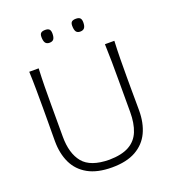

<svg xmlns="http://www.w3.org/2000/svg" viewBox="-166 -1070 1084 1206"><g transform="rotate(-20 375.5 -467.0)"><path d="M376 10.3Q473.6 10.3 535.6 -24.7Q597.7 -59.6 627.2 -122.1Q656.7 -184.6 656.7 -268.1Q656.7 -290 656.5 -325Q656.2 -359.9 656 -402.1Q655.8 -444.3 655.8 -488.3Q655.8 -556.2 656.5 -613.3Q657.2 -670.4 660.2 -732.4H597.2Q599.6 -670.4 600.1 -613.3Q600.6 -556.2 600.6 -488.3V-277.8Q600.6 -202.6 579.3 -149.9Q558.1 -97.2 508.8 -69.6Q459.5 -42 376 -41Q251 -42 200.4 -103.5Q149.9 -165 149.9 -276.9V-488.3Q149.9 -556.2 150.6 -613.3Q151.4 -670.4 154.3 -732.4H91.3Q93.8 -670.4 94.2 -613.3Q94.7 -556.2 94.7 -488.3Q94.7 -444.3 94.5 -402.1Q94.2 -359.9 94 -325Q93.8 -290 93.8 -268.1Q93.8 -185.1 123.5 -122.3Q153.3 -59.6 215.8 -24.7Q278.3 10.3 376 10.3ZM479 -859.9Q499 -859.9 507.8 -871.6Q516.6 -883.3 516.6 -908.2Q516.6 -928.2 508.1 -936.8Q499.5 -945.3 480.5 -945.3Q460.9 -945.3 452.1 -937.7Q443.4 -930.2 443.4 -911.6Q443.4 -884.8 451.7 -872.3Q460 -859.9 479 -859.9ZM273.9 -859.9Q293.9 -859.9 302.2 -871.6Q310.5 -883.3 310.5 -908.2Q310.5 -928.2 302.2 -936.8Q293.9 -945.3 274.9 -945.3Q255.4 -945.3 246.6 -937.7Q237.8 -930.2 237.8 -911.6Q237.8 -884.8 246.3 -872.3Q254.9 -859.9 273.9 -859.9Z"/></g></svg>

Font: Pinar FD VF
Style: Regular
Weight: 300
Designer: Amin Abedi
Version: Version 2.000